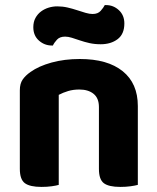

<svg xmlns="http://www.w3.org/2000/svg" viewBox="-20 -728 619 755"><path d="M369 -307Q369 -342 348 -359Q327 -376 292 -376Q268 -376 248 -370Q228 -364 211 -355V-1Q201 2 183 4.5Q165 7 143 7Q98 7 78 -7.5Q58 -22 58 -64V-373Q58 -399 69 -415Q80 -431 100 -445Q132 -468 182.5 -482Q233 -496 294 -496Q403 -496 462.5 -448Q522 -400 522 -311V-1Q511 2 493 4.5Q475 7 453 7Q408 7 388.5 -7.5Q369 -22 369 -64ZM205 -703Q226 -703 245.5 -698.5Q265 -694 283 -688Q301 -682 316.5 -677.5Q332 -673 344 -673Q365 -673 376 -685.5Q387 -698 392 -708H397Q426 -708 447.5 -688Q469 -668 469 -636Q469 -594 442.5 -574Q416 -554 376 -554Q352 -554 332 -558.5Q312 -563 294.5 -569Q277 -575 262.5 -579.5Q248 -584 236 -584Q215 -584 204 -572Q193 -560 188 -549H184Q155 -549 133 -568.5Q111 -588 111 -621Q111 -642 119.5 -657.5Q128 -673 141.5 -683Q155 -693 171.5 -698Q188 -703 205 -703Z"/></svg>

Font: Baloo Paaji 2
Style: Bold
Weight: 700
Designer: Shuchita Grover, Noopur Datye and Ek Type
Foundry: Ek Type
Version: Version 1.640;hotconv 1.0.111;makeotfexe 2.5.65597; ttfautoh